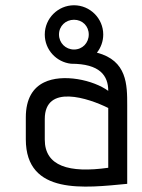

<svg xmlns="http://www.w3.org/2000/svg" viewBox="-20 -698 538 729"><path d="M463 -298C463 -376 463 -468 348 -498C363 -517 372 -541 372 -567C372 -628 322 -678 261 -678C200 -678 150 -628 150 -567C150 -509 194 -462 250 -456C359 -456 391 -411 391 -353C335 -394 218 -420 147 -385C106 -365 78 -324 78 -252V-169C78 45 304 15 463 0ZM391 -61C242 -40 150 -67 150 -168V-246C150 -381 317 -325 391 -288ZM261 -510C229 -510 204 -535 204 -567C204 -599 229 -623 261 -623C293 -623 317 -599 317 -567C317 -535 293 -510 261 -510Z"/></svg>

Font: Advent Pro
Style: Medium
Weight: 500
Designer: Andreas Kalpakidis
Foundry: Andreas Kalpakidis
Version: Version 2.002 2008